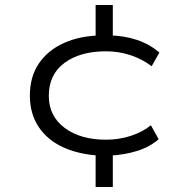

<svg xmlns="http://www.w3.org/2000/svg" viewBox="-20 -636 788 771"><path d="M364 115V-28L385 -11Q299 -15 235 -44Q171 -73 135.5 -126Q100 -179 100 -252Q100 -328 136 -381Q172 -434 236 -463Q300 -492 385 -494L364 -477V-616H433V-479L416 -494Q479 -493 530.5 -475.5Q582 -458 620 -425L589 -370Q551 -399 504 -414.5Q457 -430 406 -430Q302 -430 239 -383.5Q176 -337 176 -251Q176 -170 239.5 -122.5Q303 -75 406 -75Q458 -75 505.5 -90.5Q553 -106 586 -133L617 -77Q582 -46 531 -30Q480 -14 420 -11L433 -27V115Z"/></svg>

Font: Nunito Sans 7pt Expanded Light
Style: Regular
Weight: 300
Width: 7
Designer: Vernon Adams
Foundry: Vernon Adams
Version: Version 3.101;gftools[0.9.27]